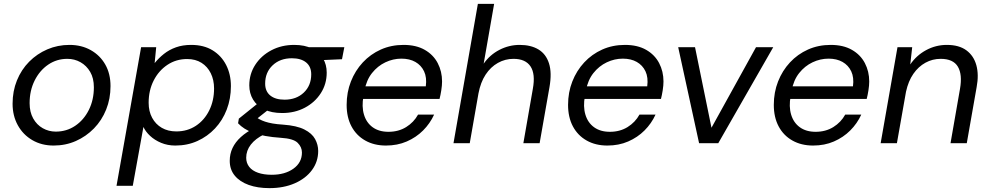

<svg xmlns="http://www.w3.org/2000/svg" viewBox="-20 -740 5117 992"><path d="M257 12Q195 12 147 -16Q99 -44 72 -93Q45 -142 45 -204Q45 -269 67.5 -324.5Q90 -380 130.5 -421Q171 -462 224.5 -485Q278 -508 339 -508Q401 -508 449 -481Q497 -454 524 -406.5Q551 -359 551 -295Q551 -230 528.5 -174Q506 -118 465.5 -76.5Q425 -35 372 -11.5Q319 12 257 12ZM268 -60Q324 -60 368.5 -90Q413 -120 439 -172Q465 -224 465 -289Q465 -336 446 -368.5Q427 -401 396 -418.5Q365 -436 328 -436Q273 -436 229 -406Q185 -376 159 -324Q133 -272 133 -207Q133 -161 151.5 -128Q170 -95 201 -77.5Q232 -60 268 -60Z M582 220 709 -496H787L779 -414Q800 -440 827 -461.5Q854 -483 889 -495.5Q924 -508 968 -508Q1033 -508 1078.5 -480Q1124 -452 1148.5 -404Q1173 -356 1173 -295Q1173 -230 1151.5 -174Q1130 -118 1091 -76.5Q1052 -35 1000 -11.5Q948 12 886 12Q846 12 812.5 -2Q779 -16 755.5 -38Q732 -60 721 -84L666 220ZM891 -61Q948 -61 992 -90Q1036 -119 1061 -169.5Q1086 -220 1086 -283Q1086 -327 1069 -361.5Q1052 -396 1021 -415.5Q990 -435 947 -435Q890 -435 845 -405Q800 -375 774 -324Q748 -273 748 -209Q748 -165 766 -131.5Q784 -98 816 -79.5Q848 -61 891 -61Z M1372 232Q1311 232 1265 215.5Q1219 199 1193 167.5Q1167 136 1167 91Q1167 55 1181.5 24.5Q1196 -6 1224.5 -32Q1253 -58 1295 -79L1345 -46Q1300 -24 1276 7Q1252 38 1252 75Q1252 102 1267.5 122Q1283 142 1313 152.5Q1343 163 1384 163Q1452 163 1496 131.5Q1540 100 1540 48Q1540 20 1518 -2Q1496 -24 1431 -28Q1386 -31 1351 -37.5Q1316 -44 1289.5 -53.5Q1263 -63 1243.5 -75.5Q1224 -88 1210 -103L1214 -127L1321 -213L1384 -187L1274 -100L1292 -142Q1306 -132 1319.5 -124.5Q1333 -117 1349.5 -111.5Q1366 -106 1388.5 -102Q1411 -98 1443 -96Q1513 -91 1552.5 -71Q1592 -51 1608 -21.5Q1624 8 1624 40Q1624 95 1592 138.5Q1560 182 1503 207Q1446 232 1372 232ZM1438 -156Q1383 -156 1345 -174.5Q1307 -193 1287.5 -225.5Q1268 -258 1268 -299Q1268 -358 1299 -405.5Q1330 -453 1382.5 -480.5Q1435 -508 1500 -508Q1555 -508 1592.5 -489Q1630 -470 1649 -438Q1668 -406 1668 -365Q1668 -306 1637.5 -258.5Q1607 -211 1555 -183.5Q1503 -156 1438 -156ZM1450 -225Q1511 -225 1549.5 -261.5Q1588 -298 1588 -356Q1588 -396 1561.5 -417.5Q1535 -439 1488 -439Q1427 -439 1388.5 -402.5Q1350 -366 1350 -308Q1350 -268 1376.5 -246.5Q1403 -225 1450 -225ZM1566 -426 1553 -496H1759L1747 -434Z M1974 12Q1913 12 1867 -14Q1821 -40 1796 -87Q1771 -134 1771 -198Q1771 -263 1793 -319Q1815 -375 1854.5 -417.5Q1894 -460 1947.5 -484Q2001 -508 2065 -508Q2130 -508 2174.5 -482.5Q2219 -457 2241.5 -414Q2264 -371 2264 -319Q2264 -299 2260 -273.5Q2256 -248 2251 -229H1837L1848 -294H2180Q2186 -340 2171 -371.5Q2156 -403 2126 -420Q2096 -437 2054 -437Q2011 -437 1971 -418Q1931 -399 1902 -362.5Q1873 -326 1863 -271L1858 -243Q1848 -190 1860.5 -148Q1873 -106 1905.5 -82.5Q1938 -59 1987 -59Q2039 -59 2078.5 -83.5Q2118 -108 2140 -148H2223Q2202 -102 2166 -66Q2130 -30 2081.5 -9Q2033 12 1974 12Z M2323 0 2449 -720H2533L2479 -411Q2511 -457 2560.5 -482.5Q2610 -508 2665 -508Q2723 -508 2762 -484.5Q2801 -461 2816.5 -412.5Q2832 -364 2819 -290L2768 0H2684L2733 -281Q2747 -358 2721 -397Q2695 -436 2633 -436Q2590 -436 2552.5 -415Q2515 -394 2489 -354.5Q2463 -315 2452 -257L2407 0Z M3118 12Q3057 12 3011 -14Q2965 -40 2940 -87Q2915 -134 2915 -198Q2915 -263 2937 -319Q2959 -375 2998.5 -417.5Q3038 -460 3091.5 -484Q3145 -508 3209 -508Q3274 -508 3318.5 -482.5Q3363 -457 3385.5 -414Q3408 -371 3408 -319Q3408 -299 3404 -273.5Q3400 -248 3395 -229H2981L2992 -294H3324Q3330 -340 3315 -371.5Q3300 -403 3270 -420Q3240 -437 3198 -437Q3155 -437 3115 -418Q3075 -399 3046 -362.5Q3017 -326 3007 -271L3002 -243Q2992 -190 3004.5 -148Q3017 -106 3049.5 -82.5Q3082 -59 3131 -59Q3183 -59 3222.5 -83.5Q3262 -108 3284 -148H3367Q3346 -102 3310 -66Q3274 -30 3225.5 -9Q3177 12 3118 12Z M3592 0 3484 -496H3571L3656 -80L3886 -496H3975L3691 0Z M4181 12Q4120 12 4074 -14Q4028 -40 4003 -87Q3978 -134 3978 -198Q3978 -263 4000 -319Q4022 -375 4061.5 -417.5Q4101 -460 4154.5 -484Q4208 -508 4272 -508Q4337 -508 4381.5 -482.5Q4426 -457 4448.5 -414Q4471 -371 4471 -319Q4471 -299 4467 -273.5Q4463 -248 4458 -229H4044L4055 -294H4387Q4393 -340 4378 -371.5Q4363 -403 4333 -420Q4303 -437 4261 -437Q4218 -437 4178 -418Q4138 -399 4109 -362.5Q4080 -326 4070 -271L4065 -243Q4055 -190 4067.5 -148Q4080 -106 4112.5 -82.5Q4145 -59 4194 -59Q4246 -59 4285.5 -83.5Q4325 -108 4347 -148H4430Q4409 -102 4373 -66Q4337 -30 4288.5 -9Q4240 12 4181 12Z M4530 0 4617 -496H4693L4683 -407Q4715 -454 4765 -481Q4815 -508 4872 -508Q4935 -508 4973 -480Q5011 -452 5024.5 -403Q5038 -354 5026 -290L4975 0H4891L4940 -281Q4953 -355 4929 -395.5Q4905 -436 4840 -436Q4798 -436 4761.5 -416Q4725 -396 4699 -358.5Q4673 -321 4661 -266L4614 0Z"/></svg>

Font: DM Sans 24pt
Style: Italic
Weight: 400
Italic angle: -10°
Designer: Colophon Foundry, Jonny Pinhorn
Foundry: Colophon Foundry
Version: Version 4.004;gftools[0.9.30]